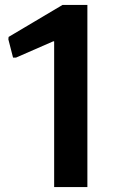

<svg xmlns="http://www.w3.org/2000/svg" viewBox="-20 -760 459 780"><path d="M200 -592H196L45 -526H33L14 -600L15 -610L234 -740H335V0H200Z"/></svg>

Font: Encode Sans Narrow
Style: SemiBold
Weight: 600
Designer: Pablo Impallari, Andres Torresi
Foundry: Pablo Impallari, Andres Torresi
Version: Version 1.000; ttfautohint (v1.00) -l 8 -r 50 -G 200 -x 14 -